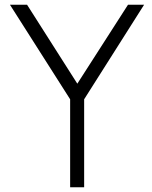

<svg xmlns="http://www.w3.org/2000/svg" viewBox="-20 -790 641 810"><path d="M520 -770H587.9L335 -371.1V0H275.9V-371.1L22 -770H94.2L306.2 -437Z"/></svg>

Font: Junction Light
Style: Regular
Weight: 300
Designer: Caroline Hadilaksono
Foundry: Caroline Hadilaksono
Version: Version 1.002